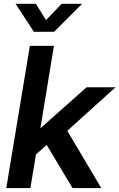

<svg xmlns="http://www.w3.org/2000/svg" viewBox="-20 -962 611 982"><path d="M12.2 0 132.8 -727.5H255.9L186.5 -306.6H187.5L422.9 -515.6H570.8L324.2 -293L498 0H351.1L218.8 -220.7L164.1 -172.4L135.3 0ZM163.6 -942.4 215.3 -859.4 295.4 -942.4H399.4V-941.9L256.8 -799.3H153.3L60.1 -941.9V-942.4Z"/></svg>

Font: Inter Display SemiBold
Style: Italic
Weight: 600
Italic angle: -9.39999°
Designer: Rasmus Andersson
Foundry: rsms
Version: Version 4.000;git-a52131595